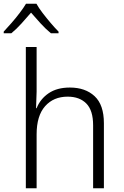

<svg xmlns="http://www.w3.org/2000/svg" viewBox="-46 -1013 666 1033"><path d="M93 0V-760H151V-520Q151 -499 149.5 -475Q148 -451 148 -431H151Q171 -481 216 -511.5Q261 -542 330 -542Q413 -542 463 -495.5Q513 -449 513 -350V0H455V-339Q455 -419 418.5 -456Q382 -493 318 -493Q242 -493 196.5 -441.5Q151 -390 151 -290V0ZM-26 -843Q-7 -863 16 -889.5Q39 -916 60 -943.5Q81 -971 94 -993H150Q162 -971 183 -943.5Q204 -916 227 -889Q250 -862 269 -843V-834H228Q201 -856 173 -886.5Q145 -917 121 -945Q97 -917 69.5 -886.5Q42 -856 15 -834H-26Z"/></svg>

Font: Noto Sans Mono Light
Style: Regular
Weight: 300
Designer: Monotype Design Team
Foundry: Monotype Imaging Inc.
Version: Version 2.014; ttfautohint (v1.8.4.7-5d5b)